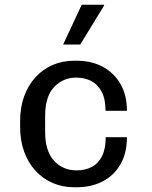

<svg xmlns="http://www.w3.org/2000/svg" viewBox="-20 -776 640 806"><path d="M290 10Q242.5 10 201.2 -7.8Q160 -25.5 129.2 -59Q98.5 -92.5 81.5 -139Q64.5 -185.5 64.5 -243.5V-267.5Q64.5 -325.8 81.5 -372.1Q98.5 -418.5 129.1 -452Q159.8 -485.5 201 -503.2Q242.2 -521 290.8 -521H302.5Q364.5 -521 411.8 -495.5Q459 -470 485.9 -423.2Q512.8 -376.5 512.8 -311H423Q423 -360 407 -390.6Q391 -421.2 363.4 -435.8Q335.8 -450.2 299.2 -450.2Q244.5 -450.2 207 -410.5Q169.5 -370.8 169.5 -289.2V-221.8Q169.5 -142.5 206.4 -101.6Q243.2 -60.8 301.8 -60.8Q337.5 -60.8 365 -75.1Q392.5 -89.5 408.1 -120.2Q423.8 -151 423.8 -200H512.8Q512.8 -133.2 485.5 -86Q458.2 -38.8 410.8 -14.4Q363.2 10 302 10ZM245 -589 323 -756H416.5L417.2 -753L316.8 -589Z"/></svg>

Font: Chivo Mono Medium
Style: Regular
Weight: 500
Monospace: yes
Designer: Hector Gatti
Foundry: Omnibus-Type
Version: Version 1.008